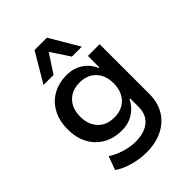

<svg xmlns="http://www.w3.org/2000/svg" viewBox="-266 -889 1205 1205"><g transform="rotate(-45 336.0 -287.0)"><path d="M309 189Q252 189 193 172.5Q134 156 92 127L125 37Q151 54 182 66.5Q213 79 246 86Q279 93 307 93Q388 93 432.5 56Q477 19 477 -50V-123H470Q449 -77 404 -47.5Q359 -18 299 -18Q228 -18 174.5 -48.5Q121 -79 91.5 -134.5Q62 -190 62 -264Q62 -338 91.5 -393.5Q121 -449 174.5 -479.5Q228 -510 299 -510Q359 -510 405 -480Q451 -450 472 -399H478V-500H582V-58Q582 17 549 72Q516 127 455 158Q394 189 309 189ZM323 -109Q391 -109 431 -151.5Q471 -194 471 -265Q471 -335 431 -377Q391 -419 323 -419Q254 -419 214 -377Q174 -335 174 -265Q174 -194 214 -151.5Q254 -109 323 -109ZM152 -568 267 -763H377L492 -568H404L322 -692L241 -568Z"/></g></svg>

Font: Nunito Sans 6pt SemiBold
Style: Regular
Weight: 600
Version: Version 3.101;gftools[0.9.27]